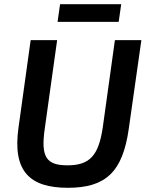

<svg xmlns="http://www.w3.org/2000/svg" viewBox="-20 -881 708 914"><path d="M557 -861H266L254 -777H545ZM653 -690H527L469 -273C449 -139 406 -94 301 -94C199 -94 174 -135 193 -268L252 -690H126L68 -273C39 -66 121 13 303 13C483 13 564 -62 593 -268Z"/></svg>

Font: Exo 2 Semi Bold
Style: Italic
Weight: 600
Italic angle: -8°
Designer: Natanael Gama
Version: Version 1.001;PS 001.001;hotconv 1.0.88;makeotf.lib2.5.64775